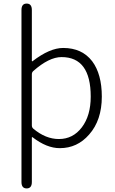

<svg xmlns="http://www.w3.org/2000/svg" viewBox="-20 -815 645 1073"><path d="M129 238Q100 238 100 202V-759Q100 -795 129 -795Q158 -795 158 -759V-475Q158 -470 162 -473Q258 -547 333 -547Q438 -547 495 -473Q549 -401 549 -275Q549 -143 478 -63Q412 13 314 13Q241 13 162 -48Q158 -51 158 -46V202Q158 238 129 238ZM309 -38Q388 -38 437.5 -103.5Q487 -169 487 -275Q487 -496 324 -496Q254 -496 166 -418Q158 -411 158 -400V-114Q158 -103 166 -96Q235 -38 309 -38Z"/></svg>

Font: Resource Han Rounded JP Light
Style: Regular
Weight: 300
Designer: Cyano Hao (round all glyphs); Ryoko NISHIZUKA 西塚涼子 (kana, bopomofo & ideographs); Paul D. Hunt (Latin, Greek & Cyrillic)
Foundry: Cyano Hao
Version: 0.990